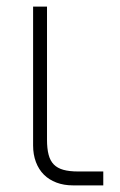

<svg xmlns="http://www.w3.org/2000/svg" viewBox="-20 -560 362 580"><path d="M292 -42H216Q189.5 -42 171.5 -47Q153.5 -52 142.5 -63.2Q131.5 -74.5 126.8 -92.8Q122 -111 122 -138V-540H80V-131V-120.5Q80 -93 88.5 -70.5Q97 -48 112.5 -32.5Q128 -17 150.5 -8.5Q173 0 200.5 0H211H292Z"/></svg>

Font: Vela Sans GX ExtLt
Style: Regular
Weight: 200
Designer: Principal design: Mikhail Sharanda - project Manrope.
Design modification: Ravid Balaliev
Foundry: Mikhail Sharanda
Version: Version 1.001